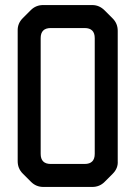

<svg xmlns="http://www.w3.org/2000/svg" viewBox="-20 -731 536 760"><path d="M70 -44 103 -11Q123 9 152 9H345Q374 9 394 -11L426 -43Q448 -65 446 -93V-609Q446 -638 426 -658L394 -690Q373 -711 345 -711H151Q122 -711 102 -691L70 -659Q49 -638 50 -609V-93Q50 -64 70 -44ZM141 -122V-580Q141 -620 181 -620H315Q355 -620 355 -580V-122Q355 -82 315 -82H181Q141 -82 141 -122Z"/></svg>

Font: WD-XL Lubrifont TC
Style: Regular
Weight: 400
Designer: [WD-XL Lubrifont] Copyright 2020-2022 (c) NightFurySL2001, Skr-ZERO; [ZCOOL QingKe HuangYou] Copyright 2018-2022 (c) The
Version: Version 2.001;hotconv 1.1.1;makeotfexe 2.6.0